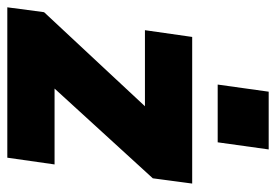

<svg xmlns="http://www.w3.org/2000/svg" viewBox="-134 -604 737 512"><g transform="rotate(90 234.0 -348.5)"><path d="M-2 0 11 -98 301 -409 311 -367H59L77 -493H468L454 -388L169 -76L159 -126H417L399 0ZM204 -561 223 -697H377L358 -561Z"/></g></svg>

Font: Hanken Grotesk Black
Style: Italic
Weight: 900
Italic angle: -8°
Designer: Alfredo Marco Pradil
Foundry: Hanken Design Co.
Version: Version 3.013